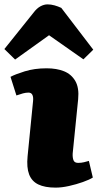

<svg xmlns="http://www.w3.org/2000/svg" viewBox="-51 -843 446 877"><path d="M100 -381Q102 -399 97 -409.5Q92 -420 79 -420Q67 -420 54 -416.5Q41 -413 24 -407L-3 -492Q17 -503 61.5 -517Q106 -531 162 -531Q208 -531 241.5 -517.5Q275 -504 293 -473Q311 -442 306 -390L281 -142Q280 -124 284.5 -111.5Q289 -99 306 -99Q320 -99 332.5 -102Q345 -105 355 -108L373 -32Q357 -22 327.5 -11.5Q298 -1 264.5 6.5Q231 14 203 14Q154 14 124 -0.5Q94 -15 82 -46.5Q70 -78 75 -129ZM375 -616 330 -572 173 -682 18 -571 -31 -619 102 -785Q117 -805 133.5 -814Q150 -823 166 -823Q182 -823 198 -818.5Q214 -814 229 -807Z"/></svg>

Font: Literata Black
Style: Italic
Weight: 900
Italic angle: -2°
Designer: Latin by Veronika Burian and Jose Scaglione. Greek by Irene Vlachou. Cyrillic by Vera Evstafieva
Foundry: TypeTogether
Version: Version 3.002